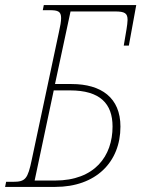

<svg xmlns="http://www.w3.org/2000/svg" viewBox="-39 -734 555 754"><path d="M-19 0H178C337 0 434 -97 434 -237C434 -350 359 -404 242 -404H177L238 -689H413C451 -689 462 -682 462 -656C462 -647 460 -633 458 -620L447 -555H467L496 -714H133L129 -694H156C189 -694 201 -689 201 -663C201 -650 198 -632 192 -606L86 -108C70 -31 61 -20 12 -20H-15ZM236 -379C354 -379 403 -327 403 -237C403 -121 333 -25 177 -25H97L172 -379Z"/></svg>

Font: Noto Serif Condensed Thin
Style: Italic
Weight: 100
Width: 3
Italic angle: -12°
Designer: Monotype Design Team
Foundry: Monotype Imaging Inc.
Version: Version 2.013